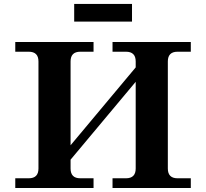

<svg xmlns="http://www.w3.org/2000/svg" viewBox="-20 -943 1031 963"><path d="M642.1 -834.5H352.1V-923.3H642.1ZM660.6 -605V-634.8Q660.6 -683.6 611.8 -683.6H544.4V-732.4H937V-683.6H870.6Q821.8 -683.6 821.8 -634.8V-97.7Q821.8 -48.8 870.6 -48.8H937V0H544.4V-48.8H611.8Q660.6 -48.8 660.6 -97.7V-532.7L334 -142.1V-97.7Q334 -48.8 382.8 -48.8H449.2V0H56.6V-48.8H124Q172.9 -48.8 172.9 -97.7V-634.8Q172.9 -683.6 124 -683.6H56.6V-732.4H449.2V-683.6H382.8Q334 -683.6 334 -634.8V-214.4Z"/></svg>

Font: Munson
Style: Bold
Weight: 700
Designer: Paul James MIller
Foundry: High-Logic / Made with FontCreator
Version: Version 2.10;May 5, 2019;FontCreator 11.5.0.2430 64-bit